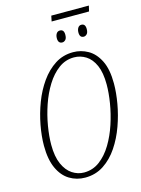

<svg xmlns="http://www.w3.org/2000/svg" viewBox="-142 -1045 834 1135"><g transform="rotate(-15 275.5 -477.5)"><path d="M281 -932 288 -966H518L510 -932ZM311 -796Q285 -796 285 -828Q285 -845 292.5 -856.5Q300 -868 314 -868Q339 -868 339 -836Q339 -814 330 -805Q321 -796 311 -796ZM442 -796Q417 -796 417 -828Q417 -845 424.5 -856.5Q432 -868 445 -868Q470 -868 470 -836Q470 -814 461 -805Q452 -796 442 -796ZM235 11Q183 11 140 -15Q97 -41 72 -95.5Q47 -150 47 -234Q47 -292 59.5 -359Q72 -426 96.5 -490.5Q121 -555 158.5 -608Q196 -661 245 -692.5Q294 -724 356 -724Q404 -724 446.5 -700Q489 -676 515.5 -623Q542 -570 542 -483Q542 -427 530.5 -361Q519 -295 495.5 -229.5Q472 -164 435.5 -109.5Q399 -55 349 -22Q299 11 235 11ZM236 -20Q290 -20 332.5 -52Q375 -84 406.5 -136.5Q438 -189 458.5 -251.5Q479 -314 489 -376Q499 -438 499 -488Q499 -561 479 -606Q459 -651 425.5 -672Q392 -693 353 -693Q301 -693 259 -662Q217 -631 185 -579.5Q153 -528 132 -466.5Q111 -405 100.5 -342.5Q90 -280 90 -228Q90 -156 110.5 -110Q131 -64 164.5 -42Q198 -20 236 -20Z"/></g></svg>

Font: Noto Serif ExtraCondensed ExtraLight
Style: Italic
Weight: 200
Width: 2
Italic angle: -12°
Designer: Monotype Design Team
Foundry: Monotype Imaging Inc.
Version: Version 2.014; ttfautohint (v1.8.4.7-5d5b)